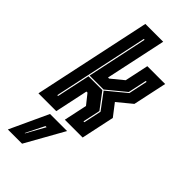

<svg xmlns="http://www.w3.org/2000/svg" viewBox="-319 -757 1078 1078"><g transform="rotate(45 220.0 -217.5)"><path d="M-19.5 0 129.5 -700H271L194 -339H202.5L275 -398.5L305 -540H446.5L403.5 -339L318.5 -269L373.5 -197.5L331.5 0H190L219.5 -138.5L172.5 -197.5H164L122 0ZM62.5 -67.5H69L111.5 -266.5H221.5L293 -171.5L270.5 -67.5H277.5L300 -173.5L228.5 -269.5L340.5 -362L364.5 -475H357.5L334 -364L224 -273.5H113L189.5 -634H183ZM2.5 265 108.5 36H244L115.5 265ZM83.5 212H86.5L147.5 102H138.5Z"/></g></svg>

Font: Tourney Condensed ExtraBold
Style: Italic
Weight: 800
Width: 3
Italic angle: -12°
Designer: Tyler Finck
Foundry: Etcetera Type Co
Version: Version 1.010; ttfautohint (v1.8.3)